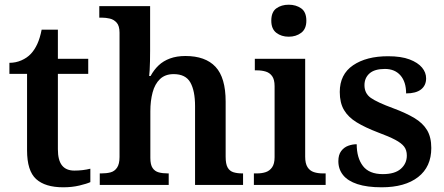

<svg xmlns="http://www.w3.org/2000/svg" viewBox="-20 -786 1889 816"><path d="M249 10Q172 10 133.5 -25Q95 -60 95 -147V-472H20V-519Q47 -519 71 -529.5Q95 -540 111 -557Q127 -574 138.5 -599Q150 -624 157 -660H226V-536H355V-472H226V-152Q226 -105 243.5 -83Q261 -61 296 -61Q314 -61 331 -63Q348 -65 364 -69V-12Q349 -5 317.5 2.5Q286 10 249 10Z M404 0V-49H411Q433 -49 450 -53.5Q467 -58 477.5 -73.5Q488 -89 488 -119V-647Q488 -676 476 -689.5Q464 -703 447 -707Q430 -711 413 -711H402V-760H618V-570Q618 -548 617.5 -526Q617 -504 616 -487Q615 -470 614 -463H620Q634 -489 654 -508Q674 -527 702.5 -537.5Q731 -548 768 -548Q853 -548 896 -502Q939 -456 939 -354V-120Q939 -89 947.5 -74Q956 -59 972 -54Q988 -49 1010 -49H1013V0H809V-335Q809 -400 789 -435.5Q769 -471 718 -471Q682 -471 660 -450Q638 -429 628.5 -393Q619 -357 619 -313V-115Q619 -86 628.5 -72Q638 -58 654.5 -53.5Q671 -49 693 -49H697V0Z M1059 0V-49H1072Q1093 -49 1109.5 -54.5Q1126 -60 1136.5 -75Q1147 -90 1147 -118V-420Q1147 -448 1136.5 -462.5Q1126 -477 1109 -482Q1092 -487 1072 -487H1063V-536H1277V-120Q1277 -91 1287 -75.5Q1297 -60 1314 -54.5Q1331 -49 1352 -49H1364V0ZM1207 -630Q1176 -630 1154.5 -646.5Q1133 -663 1133 -698Q1133 -735 1154.5 -750.5Q1176 -766 1207 -766Q1238 -766 1260 -750.5Q1282 -735 1282 -698Q1282 -663 1260 -646.5Q1238 -630 1207 -630Z M1602 10Q1540 10 1499 -3.5Q1458 -17 1438 -42Q1418 -67 1418 -101Q1418 -128 1430 -144Q1442 -160 1460 -166.5Q1478 -173 1496 -173Q1496 -115 1522.5 -80.5Q1549 -46 1607 -46Q1658 -46 1683.5 -68.5Q1709 -91 1709 -125Q1709 -148 1697.5 -163Q1686 -178 1659.5 -192Q1633 -206 1587 -223Q1532 -244 1496 -266Q1460 -288 1442 -318.5Q1424 -349 1424 -395Q1424 -470 1480.5 -508.5Q1537 -547 1629 -547Q1685 -547 1720.5 -533.5Q1756 -520 1773.5 -499Q1791 -478 1791 -453Q1791 -423 1769.5 -406Q1748 -389 1706 -389Q1706 -438 1682 -465.5Q1658 -493 1616 -493Q1572 -493 1550.5 -474Q1529 -455 1529 -424Q1529 -389 1556 -370Q1583 -351 1651 -326Q1705 -306 1741 -284.5Q1777 -263 1795 -233Q1813 -203 1813 -157Q1813 -77 1757 -33.5Q1701 10 1602 10Z"/></svg>

Font: Noto Serif Hebrew SemiBold
Style: Regular
Weight: 600
Version: Version 2.003